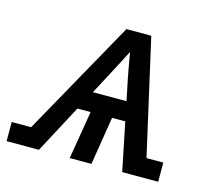

<svg xmlns="http://www.w3.org/2000/svg" viewBox="-123 -619 804 717"><g transform="rotate(15 279.0 -260.0)"><path d="M-42 0V-74H33L282 -520H378L479 -74H544V0H405L367 -186H316L286 0H202L233 -186H182L83 0ZM222 -260H352L334 -347Q330 -370 325.5 -393.5Q321 -417 317 -441Q305 -417 292.5 -393.5Q280 -370 268 -347Z"/></g></svg>

Font: Iosevka Etoile Oblique
Style: Regular
Weight: 400
Italic angle: -9°
Designer: Belleve Invis
Foundry: Belleve Invis
Version: Version 15.5.2; ttfautohint (v1.8.4)